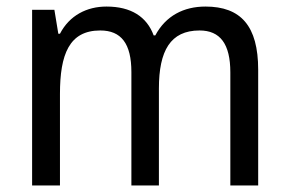

<svg xmlns="http://www.w3.org/2000/svg" viewBox="-20 -566 882 586"><path d="M607 -546C541 -546 486 -518 454 -458H449C428 -515 380 -546 305 -546C245 -546 192 -519 163 -463H158L146 -536H78V0H163V-279C163 -400 191 -473 286 -473C350 -473 381 -433 381 -346V0H465V-296C465 -411 500 -473 589 -473C652 -473 683 -432 683 -345V0H768V-353C768 -487 715 -546 607 -546Z"/></svg>

Font: Noto Sans Ethiopic SemiCondensed
Style: Regular
Weight: 400
Width: 4
Designer: Monotype Design Team
Foundry: Monotype Imaging Inc.
Version: Version 2.102